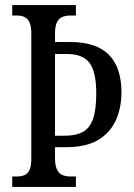

<svg xmlns="http://www.w3.org/2000/svg" viewBox="-20 -734 526 754"><path d="M28 0V-41H47Q63 -41 75.5 -46Q88 -51 95.5 -66Q103 -81 103 -110V-602Q103 -632 95.5 -647Q88 -662 75.5 -667.5Q63 -673 47 -673H28V-714H278V-673H256Q239 -673 225 -667.5Q211 -662 203.5 -646.5Q196 -631 196 -600V-569H255Q358 -569 407.5 -519Q457 -469 457 -371Q457 -312 435.5 -263Q414 -214 366.5 -185Q319 -156 239 -156H196V-114Q196 -84 204 -68Q212 -52 225.5 -46.5Q239 -41 256 -41H278V0ZM234 -201Q278 -201 305.5 -216Q333 -231 345.5 -267.5Q358 -304 358 -367Q358 -451 332 -486.5Q306 -522 242 -522H196V-201Z"/></svg>

Font: Noto Serif Khmer ExtraCondensed
Style: Regular
Weight: 400
Width: 2
Designer: Danh Hong and the Monotype Design Team
Foundry: Monotype Imaging Inc.
Version: Version 2.004